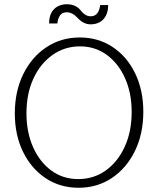

<svg xmlns="http://www.w3.org/2000/svg" viewBox="-20 -873 747 907"><path d="M351 14Q264 14 196 -31Q128 -76 89 -155.5Q50 -235 50 -337Q50 -441 89.5 -522Q129 -603 198.5 -649.5Q268 -696 357 -696Q444 -696 512 -651Q580 -606 618.5 -526.5Q657 -447 657 -345Q657 -241 617.5 -160Q578 -79 509 -32.5Q440 14 351 14ZM349 -27Q423 -27 480 -68Q537 -109 569.5 -180.5Q602 -252 602 -344Q602 -434 570.5 -504Q539 -574 484 -614Q429 -654 358 -654Q285 -654 227.5 -613Q170 -572 137.5 -501Q105 -430 105 -338Q105 -248 136.5 -177.5Q168 -107 223 -67Q278 -27 349 -27ZM453 -849Q451 -826 440 -811Q429 -796 408 -796Q395 -796 383 -803.5Q371 -811 360 -825Q349 -839 332.5 -846Q316 -853 295 -853Q273 -853 254 -843.5Q235 -834 223.5 -814Q212 -794 212 -762H251Q253 -785 263.5 -800Q274 -815 296 -815Q309 -815 322 -808Q335 -801 348 -787Q361 -773 376 -765.5Q391 -758 408 -758Q431 -758 449.5 -767.5Q468 -777 479.5 -797.5Q491 -818 491 -849Z"/></svg>

Font: Catamaran Thin
Style: Regular
Weight: 100
Designer: Pria Ravichandran
Version: Version 2.000